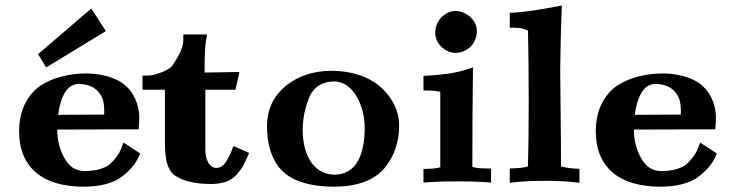

<svg xmlns="http://www.w3.org/2000/svg" viewBox="-20 -666 2666 702"><path d="M192.5 -246.2C196.8 -280.2 205.4 -307.8 218.2 -329.2C230.4 -348.2 246.6 -358.2 266.7 -359.4C289.2 -359.2 308.4 -354 324.4 -343.9C339.5 -333.4 349.9 -319.7 355.7 -302.9C359.2 -292.1 360.9 -277.5 361.1 -258.8C361.1 -255.3 361 -251.3 360.9 -247ZM487 -193.2C488.5 -212.9 489.2 -228.2 489.2 -239C489.2 -249.7 487.7 -261.2 484.9 -273.6C474.5 -316.6 451.9 -348.4 417.1 -368.9C383 -387.6 341.8 -397.1 293.3 -397.5C262.9 -397.4 232.9 -393.4 203.4 -385.7C176.1 -378.6 150.9 -367.6 127.7 -352.6C104.1 -336.7 85.1 -314.1 70.5 -284.7C56.9 -256.2 50.1 -223.1 49.8 -185.5C50 -120.9 70.5 -70.9 111.2 -35.4C151.9 -1.2 209.8 16.2 284.9 16.6C345.8 16.4 392.4 4.5 424.5 -19.2C454.5 -42 475.3 -66.3 486.9 -92L492.5 -104.9L431.6 -144.7L423 -122.3C415.4 -103.1 401.7 -84.2 381.7 -65.6C360.6 -49.3 329.9 -40.9 289.7 -40.5C274 -40.7 259.8 -44.6 247.2 -52.1C236.9 -58.9 227.6 -68.8 219.2 -81.8C199.6 -113.8 189.6 -150 189.3 -190.4V-192.3ZM119.2 -467.9 148.8 -419.5 367.1 -552.3 313.8 -634.9Z M855.7 -402.8 728.2 -400.7V-424.8C728.2 -466.3 729.9 -497.4 733.2 -518.1L737 -540H650.2V-520.5C650 -503.2 645 -485.4 635 -466.9C625 -448.8 616.2 -434.6 608.7 -424.2C602 -416.6 589.3 -409.1 570.5 -401.5C550.9 -393.9 534.2 -390 520.5 -389.6H501V-337.9H583V-148.4C583.1 -116.7 585.2 -91.9 589.3 -74.1C594 -55.5 602 -40.4 613.5 -28.8C643.4 -5.5 688.7 6.4 749.3 6.8C772.6 6.7 791.8 3.8 807 -1.8C822.2 -7.5 835.4 -16.5 846.6 -28.9C855.3 -39.2 862.3 -48.7 867.6 -57.4C872.8 -66.1 880.6 -82.6 890.7 -106.8L833.7 -132.3L826.3 -113.7C817.5 -91.7 808 -75.1 798 -63.9C790.7 -56.4 781.6 -52.4 770.4 -51.8C761.6 -52 753.4 -56.5 745.7 -65.1C736.1 -77.7 731.1 -95.2 730.8 -117.4V-337.9H840.7Z M1120.5 -68.8C1098.3 -99.5 1087 -140 1086.7 -190.4C1086.8 -232.1 1095.1 -272.7 1111.5 -312.3C1118.9 -329.2 1130.4 -343 1146.1 -353.6C1161.1 -362.9 1179.7 -367.8 1201.8 -368.2C1232.3 -367.8 1258.1 -352.1 1279.1 -321.2C1301.7 -286.2 1313.1 -244.9 1313.5 -197.3C1313.3 -140.3 1302.8 -96.8 1281.9 -66.7C1263.3 -41.3 1237.4 -28.2 1204.2 -27.3C1169.4 -27.7 1141.5 -41.5 1120.5 -68.8ZM1022.8 -350.5C978.8 -312.5 956.6 -264.4 956.1 -206C956.2 -142 971 -91.3 1000.3 -53.9C1038.1 -7.4 1104.8 16.1 1200.7 16.6C1284.9 16.3 1346.2 -5.8 1384.5 -49.7C1420.7 -92.5 1439 -144.9 1439.5 -206.9C1439.2 -259.2 1417.1 -305.7 1373.2 -346.5C1327.6 -386.5 1267 -406.7 1191.4 -407.2C1125.3 -407 1069.1 -388.1 1022.8 -350.5Z M1593.9 -602.5C1579.3 -587.1 1571.8 -568.6 1571.3 -546.9C1571.6 -525.9 1579.6 -508 1595.4 -493.2C1610.6 -480 1627 -473.2 1644.5 -472.7C1666.4 -472.9 1685.1 -480.5 1700.8 -495.5C1715.5 -510.6 1723.1 -529.7 1723.6 -552.7C1723.3 -572.5 1714.9 -590 1698.3 -605.1C1682.5 -618.5 1664.6 -625.5 1644.5 -626C1626.4 -625.6 1609.6 -617.8 1593.9 -602.5ZM1547.9 -335C1561.7 -334.9 1575.7 -333.4 1589.8 -330.5V-54.7C1581.8 -51.5 1567.6 -49.6 1547.2 -48.8L1528.3 -48.3V1.6L1549.4 -0.1C1574.2 -1.9 1607.9 -2.9 1650.4 -2.9C1693 -2.9 1727.6 -2 1754.4 -0.1L1775.4 1.5V-49.7C1746.3 -50.1 1728.3 -51 1721.5 -52.4C1714.9 -53.7 1710.1 -55 1707 -56.1C1707 -180.3 1707.8 -301.5 1709.3 -419.6L1683.4 -411.1C1649.3 -400.1 1603.7 -392.9 1546.8 -389.6L1528.3 -388.6V-335Z M1863.3 -564.5C1882.1 -564.3 1897.8 -560.8 1910.4 -554C1912.2 -483.5 1913.1 -397.6 1913.1 -296.2C1913.1 -194.9 1912.2 -115.4 1910.3 -57.7C1901.4 -54.3 1885.4 -52 1862.4 -50.9L1843.8 -50.1V2.3L1865.5 -0.1C1893.9 -3.2 1929.2 -4.8 1971.2 -4.8C2013.3 -4.8 2048.5 -3.3 2076.9 -0.1L2098.6 2.3V-48.7L2080.3 -49.7C2070.2 -50.3 2060.4 -51.5 2050.9 -53.2C2041.4 -55 2034.8 -56.4 2031.2 -57.5C2031.2 -111.5 2030.7 -176.7 2029.8 -252.9C2028.8 -329.2 2028.3 -381.9 2028.3 -411.1C2029 -489.2 2030.9 -567.5 2034.2 -645.8L2010 -641.3C1945.7 -629.2 1896.5 -622.1 1862.2 -620.1L1843.8 -619V-564.5Z M2300.9 -246.2C2305.2 -280.2 2313.8 -307.8 2326.6 -329.2C2338.8 -348.2 2355 -358.2 2375.1 -359.4C2397.6 -359.2 2416.8 -354 2432.8 -343.9C2447.9 -333.4 2458.3 -319.7 2464.1 -302.9C2467.6 -292.1 2469.3 -277.5 2469.5 -258.8C2469.5 -255.3 2469.4 -251.3 2469.3 -247ZM2595.4 -193.2C2596.9 -212.9 2597.6 -228.2 2597.6 -239C2597.6 -249.7 2596.1 -261.2 2593.3 -273.6C2582.9 -316.6 2560.3 -348.4 2525.5 -368.9C2491.4 -387.6 2450.2 -397.1 2401.7 -397.5C2371.3 -397.4 2341.3 -393.4 2311.8 -385.7C2284.5 -378.6 2259.2 -367.6 2236.1 -352.6C2212.5 -336.7 2193.4 -314.1 2178.9 -284.7C2165.3 -256.2 2158.5 -223.1 2158.2 -185.5C2158.4 -120.9 2178.9 -70.9 2219.6 -35.4C2260.3 -1.2 2318.2 16.2 2393.3 16.6C2454.2 16.4 2500.8 4.5 2532.9 -19.2C2562.9 -42 2583.7 -66.3 2595.3 -92L2600.9 -104.9L2540 -144.7L2531.4 -122.3C2523.8 -103.1 2510.1 -84.2 2490.1 -65.6C2469 -49.3 2438.3 -40.9 2398.1 -40.5C2382.4 -40.7 2368.2 -44.6 2355.6 -52.1C2345.3 -58.9 2336 -68.8 2327.6 -81.8C2308 -113.8 2298 -150 2297.7 -190.4V-192.3Z"/></svg>

Font: Bentham
Style: Bold
Weight: 700
Version: Version 002.001